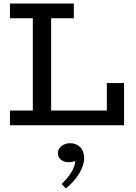

<svg xmlns="http://www.w3.org/2000/svg" viewBox="-20 -706 764 1082"><path d="M582 -237.8H679.2V0H36.1V-83H165V-603H36.1V-686H396V-603H268.1V-83H582ZM375 101.1Q410.2 101.1 432.1 123.5Q454.1 146 454.1 185.1Q454.1 226.6 425.8 272.5Q397.5 318.4 351.1 356L327.1 331.1Q400.9 260.3 403.8 201.2Q388.7 208 365.2 208Q340.3 208 323.2 193.8Q306.2 179.7 306.2 157.2Q306.2 133.3 326.4 117.2Q346.7 101.1 375 101.1Z"/></svg>

Font: BioRhyme
Style: Regular
Weight: 400
Designer: Aoife Mooney
Foundry: Aoife Mooney Type
Version: Version 1.500;PS 001.500;hotconv 1.0.88;makeotf.lib2.5.64775